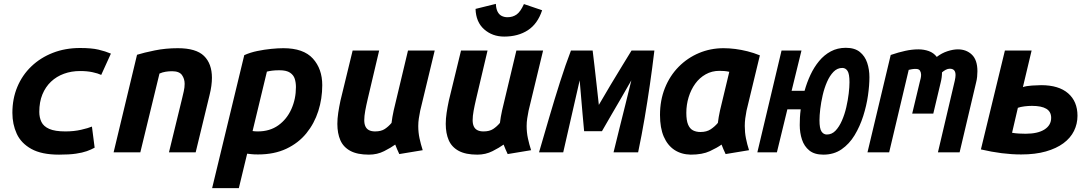

<svg xmlns="http://www.w3.org/2000/svg" viewBox="-20 -787 5640 992"><path d="M285 12Q195 12 142 -17.5Q89 -47 66.5 -96Q44 -145 44 -204Q44 -277 69.5 -338Q95 -399 142 -444Q189 -489 253 -514Q317 -539 394 -539Q453 -539 489 -530.5Q525 -522 553 -510L503 -400Q486 -408 458 -414Q430 -420 394 -420Q349 -420 310.5 -406Q272 -392 243.5 -365Q215 -338 199 -299Q183 -260 183 -209Q183 -180 194 -157Q205 -134 234.5 -121Q264 -108 318 -108Q362 -108 399 -116.5Q436 -125 455 -133L469 -24Q451 -14 428.5 -6Q406 2 372 7Q338 12 285 12Z M567 0 688 -504Q723 -515 779.5 -526.5Q836 -538 899 -538Q993 -538 1034 -498Q1075 -458 1075 -385Q1075 -366 1072 -343.5Q1069 -321 1063 -297L991 0H853L921 -279Q925 -296 929.5 -315.5Q934 -335 934 -354Q934 -380 920 -399.5Q906 -419 869 -419Q853 -419 836.5 -416.5Q820 -414 804 -407L705 0Z M1076 185 1242 -502Q1273 -516 1309.5 -523.5Q1346 -531 1381.5 -534.5Q1417 -538 1444 -538Q1548 -538 1596.5 -484.5Q1645 -431 1645 -347Q1645 -277 1624.5 -213Q1604 -149 1563 -98.5Q1522 -48 1459.5 -18.5Q1397 11 1313 11Q1291 11 1279 9.5Q1267 8 1257 7L1214 185ZM1312 -108Q1374 -108 1418 -139.5Q1462 -171 1485.5 -223.5Q1509 -276 1509 -337Q1509 -360 1503 -379.5Q1497 -399 1478.5 -411.5Q1460 -424 1424 -424Q1402 -424 1386.5 -422Q1371 -420 1359 -417L1285 -110Q1290 -109 1297.5 -108.5Q1305 -108 1312 -108Z M1886 12Q1826 12 1790 -7.5Q1754 -27 1738.5 -62.5Q1723 -98 1723 -147Q1723 -174 1727.5 -204Q1732 -234 1739 -267L1802 -526H1939L1880 -276Q1872 -242 1867 -214.5Q1862 -187 1862 -166Q1862 -147 1868 -134Q1874 -121 1886.5 -114.5Q1899 -108 1918 -108Q1949 -108 1968 -120.5Q1987 -133 2003 -152Q2005 -169 2007.5 -183Q2010 -197 2014 -216L2088 -526H2226L2151 -215Q2147 -195 2144 -175.5Q2141 -156 2141 -136Q2141 -103 2147.5 -72.5Q2154 -42 2164 -11L2043 9Q2039 1 2031.5 -16.5Q2024 -34 2022 -40Q2000 -24 1964.5 -6Q1929 12 1886 12Z M2446 12Q2386 12 2350 -7.5Q2314 -27 2298.5 -62.5Q2283 -98 2283 -147Q2283 -174 2287.5 -204Q2292 -234 2299 -267L2362 -526H2499L2440 -276Q2432 -242 2427 -214.5Q2422 -187 2422 -166Q2422 -147 2428 -134Q2434 -121 2446.5 -114.5Q2459 -108 2478 -108Q2509 -108 2528 -120.5Q2547 -133 2563 -152Q2565 -169 2567.5 -183Q2570 -197 2574 -216L2648 -526H2786L2711 -215Q2707 -195 2704 -175.5Q2701 -156 2701 -136Q2701 -103 2707.5 -72.5Q2714 -42 2724 -11L2603 9Q2599 1 2591.5 -16.5Q2584 -34 2582 -40Q2560 -24 2524.5 -6Q2489 12 2446 12ZM2585 -598Q2524 -598 2481.5 -635.5Q2439 -673 2437 -741L2542 -767Q2543 -742 2551 -726.5Q2559 -711 2572.5 -704.5Q2586 -698 2602 -698Q2629 -698 2649 -712Q2669 -726 2687 -766L2781 -734Q2758 -664 2707.5 -631Q2657 -598 2585 -598Z M2765 0Q2790 -86 2817.5 -180Q2845 -274 2873.5 -363.5Q2902 -453 2930 -526H3042Q3046 -495 3051.5 -446.5Q3057 -398 3063 -344.5Q3069 -291 3074 -245Q3104 -297 3135.5 -349.5Q3167 -402 3195.5 -448.5Q3224 -495 3243 -526H3361Q3350 -434 3337.5 -348Q3325 -262 3310.5 -176.5Q3296 -91 3277 0H3150Q3165 -62 3180.5 -124Q3196 -186 3211.5 -248Q3227 -310 3242 -372Q3217 -328 3191.5 -284Q3166 -240 3140.5 -196.5Q3115 -153 3090 -109H2998Q2994 -153 2990 -196.5Q2986 -240 2982.5 -284Q2979 -328 2975 -372Q2954 -279 2932.5 -186Q2911 -93 2890 0Z M3549 12Q3500 11 3464.5 -12.5Q3429 -36 3409.5 -81Q3390 -126 3390 -193Q3390 -269 3415.5 -332.5Q3441 -396 3486.5 -442Q3532 -488 3591.5 -513Q3651 -538 3718 -538Q3748 -538 3779 -534Q3810 -530 3842 -522Q3874 -514 3906 -501L3837 -215Q3833 -195 3830.5 -175.5Q3828 -156 3828 -136Q3828 -103 3834 -72.5Q3840 -42 3850 -11L3729 9Q3725 1 3717.5 -16.5Q3710 -34 3708 -40Q3686 -24 3647.5 -6Q3609 12 3549 12ZM3599 -105Q3631 -105 3652 -119Q3673 -133 3689 -152Q3691 -169 3693.5 -183Q3696 -197 3700 -216L3748 -416Q3735 -419 3722 -420Q3709 -421 3697 -421Q3658 -421 3626 -403Q3594 -385 3572 -354.5Q3550 -324 3538 -285Q3526 -246 3526 -204Q3526 -165 3535 -143.5Q3544 -122 3560.5 -113.5Q3577 -105 3599 -105Z M4234 12Q4188 12 4161.5 -9.5Q4135 -31 4123.5 -66Q4112 -101 4112 -141Q4112 -159 4113 -179.5Q4114 -200 4117 -222H4048L3994 0H3893L4018 -526H4121L4070 -318H4137Q4149 -361 4167.5 -400.5Q4186 -440 4212 -471.5Q4238 -503 4272.5 -521.5Q4307 -540 4350 -540Q4396 -540 4422.5 -518.5Q4449 -497 4460.5 -462.5Q4472 -428 4472 -388Q4472 -346 4464.5 -293.5Q4457 -241 4440 -187.5Q4423 -134 4395.5 -88.5Q4368 -43 4328 -15.5Q4288 12 4234 12ZM4252 -92Q4278 -92 4297 -112Q4316 -132 4330 -164Q4344 -196 4352.5 -233Q4361 -270 4365 -304Q4369 -338 4369 -362Q4369 -405 4359 -420.5Q4349 -436 4332 -436Q4306 -436 4286.5 -416Q4267 -396 4253 -364Q4239 -332 4230.5 -295Q4222 -258 4218 -224Q4214 -190 4214 -166Q4214 -123 4224.5 -107.5Q4235 -92 4252 -92Z M4462 0 4582 -503Q4623 -517 4658 -524.5Q4693 -532 4725 -532Q4754 -532 4779 -523Q4804 -514 4820 -493Q4846 -513 4875.5 -522.5Q4905 -532 4929 -532Q4973 -532 5001.5 -504.5Q5030 -477 5030 -419Q5030 -406 5028.5 -390.5Q5027 -375 5023 -360L4938 0H4826L4913 -370Q4915 -378 4916 -386.5Q4917 -395 4917 -399Q4917 -416 4909.5 -424Q4902 -432 4887 -432Q4877 -432 4866.5 -426.5Q4856 -421 4847 -413Q4847 -387 4840 -360L4802 -200H4693L4733 -367Q4735 -374 4737 -383Q4739 -392 4739 -401Q4739 -412 4733.5 -421.5Q4728 -431 4711 -431Q4701 -431 4692 -429.5Q4683 -428 4675 -426L4574 0Z M5256 11Q5207 11 5155.5 4.5Q5104 -2 5048 -15L5172 -526H5310L5265 -337Q5282 -343 5312 -345Q5342 -347 5359 -347Q5450 -347 5498.5 -305Q5547 -263 5547 -189Q5547 -147 5529 -110.5Q5511 -74 5474.5 -47Q5438 -20 5383.5 -4.5Q5329 11 5256 11ZM5279 -96Q5342 -96 5376.5 -118Q5411 -140 5411 -178Q5411 -210 5386 -225Q5361 -240 5312 -240Q5293 -240 5273 -237.5Q5253 -235 5239 -230L5209 -101Q5226 -98 5244.5 -97Q5263 -96 5279 -96Z"/></svg>

Font: Ubuntu Sans Mono
Style: Bold Italic
Weight: 700
Italic angle: -13.5°
Monospace: yes
Designer: Dalton Maag Ltd
Foundry: Dalton Maag Ltd
Version: Version 1.006